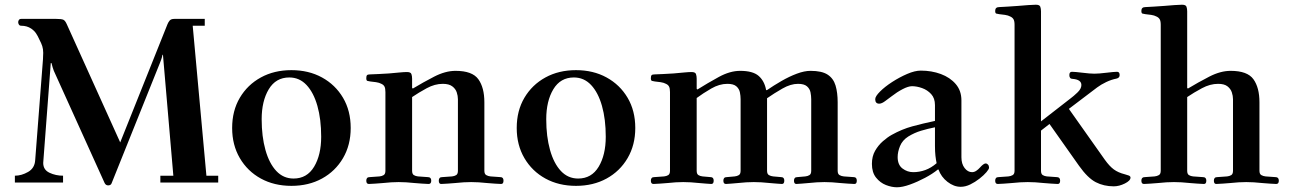

<svg xmlns="http://www.w3.org/2000/svg" viewBox="-20 -773 5456 813"><path d="M43 0V-29Q71 -29 99 -45Q127 -61 129 -95L162 -522Q162 -528 162.5 -537Q163 -546 163 -549Q163 -565 159 -577.5Q155 -590 147 -605Q140 -621 132.5 -632Q125 -643 112 -652Q94 -664 70 -664Q63 -664 60 -669Q57 -674 57 -679Q57 -684 60 -688.5Q63 -693 70 -693H218Q240 -693 248 -689.5Q256 -686 263 -670L489 -170L689 -670Q692 -678 698 -685.5Q704 -693 718 -693H847V-664H796L854 -29H904V0H659V-29H714L670 -541H668Q666 -530 663 -522Q660 -514 657 -506L453 2Q450 12 438 12Q428 12 423 2L208 -473Q206 -478 203 -487.5Q200 -497 198 -506H195L164 -97Q164 -95 163.5 -90Q163 -85 163 -83Q163 -54 189.5 -41.5Q216 -29 247 -29V0Z M963 -231Q963 -304 995.5 -359Q1028 -414 1084.5 -445Q1141 -476 1214 -476Q1287 -476 1343.5 -445Q1400 -414 1432.5 -359Q1465 -304 1465 -231Q1465 -159 1432.5 -103.5Q1400 -48 1343.5 -17Q1287 14 1214 14Q1141 14 1084.5 -17Q1028 -48 995.5 -103.5Q963 -159 963 -231ZM1088 -268Q1088 -195 1104 -138Q1120 -81 1150 -49Q1180 -17 1223 -17Q1280 -17 1310 -67Q1340 -117 1340 -194Q1340 -268 1324 -324.5Q1308 -381 1278 -413Q1248 -445 1205 -445Q1148 -445 1118 -395Q1088 -345 1088 -268Z M1531 -8Q1531 -23 1545 -23L1587 -26Q1597 -27 1604.5 -31.5Q1612 -36 1612 -50V-383Q1612 -399 1608 -406.5Q1604 -414 1595 -418Q1586 -423 1572.5 -425Q1559 -427 1548 -428Q1540 -429 1535.5 -430.5Q1531 -432 1531 -442Q1531 -451 1534 -454.5Q1537 -458 1547 -458Q1558 -458 1583 -459.5Q1608 -461 1627 -462Q1651 -464 1671 -466Q1691 -468 1703 -468Q1719 -468 1722 -459.5Q1725 -451 1725 -440V-401L1728 -398Q1771 -424 1818.5 -448.5Q1866 -473 1909 -473Q1980 -473 2005.5 -437.5Q2031 -402 2031 -340V-50Q2031 -36 2039 -31.5Q2047 -27 2057 -26L2099 -23Q2112 -23 2112 -8Q2112 6 2102 6Q2092 6 2074.5 4.5Q2057 3 2042 2Q2025 0 2007 -1Q1989 -2 1975 -2Q1961 -2 1943 -1Q1925 0 1908 2Q1893 3 1875.5 4.5Q1858 6 1848 6Q1838 6 1838 -8Q1838 -23 1852 -23L1894 -26Q1904 -27 1911.5 -31.5Q1919 -36 1919 -50V-353Q1919 -367 1914 -382Q1909 -397 1895 -407.5Q1881 -418 1855 -418Q1821 -418 1787 -399.5Q1753 -381 1725 -362V-50Q1725 -36 1732.5 -31.5Q1740 -27 1750 -26L1792 -23Q1806 -23 1806 -8Q1806 6 1795 6Q1785 6 1767.5 4.5Q1750 3 1735 2Q1718 0 1700 -1Q1682 -2 1668 -2Q1654 -2 1636.5 -1Q1619 0 1602 2Q1587 3 1569.5 4.5Q1552 6 1542 6Q1531 6 1531 -8Z M2168 -231Q2168 -304 2200.5 -359Q2233 -414 2289.5 -445Q2346 -476 2419 -476Q2492 -476 2548.5 -445Q2605 -414 2637.5 -359Q2670 -304 2670 -231Q2670 -159 2637.5 -103.5Q2605 -48 2548.5 -17Q2492 14 2419 14Q2346 14 2289.5 -17Q2233 -48 2200.5 -103.5Q2168 -159 2168 -231ZM2293 -268Q2293 -195 2309 -138Q2325 -81 2355 -49Q2385 -17 2428 -17Q2485 -17 2515 -67Q2545 -117 2545 -194Q2545 -268 2529 -324.5Q2513 -381 2483 -413Q2453 -445 2410 -445Q2353 -445 2323 -395Q2293 -345 2293 -268Z M2736 -8Q2736 -23 2750 -23L2792 -26Q2802 -27 2809.5 -31.5Q2817 -36 2817 -50V-383Q2817 -399 2813 -406.5Q2809 -414 2800 -418Q2791 -423 2777.5 -425Q2764 -427 2753 -428Q2745 -429 2740.5 -430.5Q2736 -432 2736 -442Q2736 -451 2739 -454.5Q2742 -458 2752 -458Q2763 -458 2788 -459.5Q2813 -461 2832 -462Q2856 -464 2876 -466Q2896 -468 2908 -468Q2924 -468 2927 -459.5Q2930 -451 2930 -440V-397L2933 -394Q2976 -421 3023.5 -447Q3071 -473 3114 -473Q3168 -473 3192.5 -451.5Q3217 -430 3224 -392L3227 -391Q3256 -411 3289 -430Q3322 -449 3354 -461Q3386 -473 3412 -473Q3460 -473 3484.5 -457Q3509 -441 3518 -411Q3527 -381 3527 -340V-50Q3527 -36 3535 -31.5Q3543 -27 3553 -26L3595 -23Q3608 -23 3608 -8Q3608 6 3598 6Q3588 6 3570.5 4.5Q3553 3 3538 2Q3521 0 3503 -1Q3485 -2 3471 -2Q3457 -2 3439 -1Q3421 0 3404 2Q3389 3 3374.5 4.5Q3360 6 3352 6Q3342 6 3342 -8Q3342 -23 3356 -23L3390 -26Q3400 -27 3407.5 -31.5Q3415 -36 3415 -50V-353Q3415 -367 3412 -382Q3409 -397 3397 -407.5Q3385 -418 3359 -418Q3328 -418 3293 -398Q3258 -378 3228 -357V-50Q3228 -36 3236 -31.5Q3244 -27 3254 -26L3288 -23Q3301 -23 3301 -8Q3301 6 3291 6Q3284 6 3269 4.5Q3254 3 3239 2Q3222 0 3204 -1Q3186 -2 3172 -2Q3158 -2 3140 -1Q3122 0 3105 2Q3090 3 3076 4.5Q3062 6 3054 6Q3043 6 3043 -8Q3043 -23 3057 -23L3091 -26Q3101 -27 3108.5 -31.5Q3116 -36 3116 -50V-353Q3116 -367 3113 -382Q3110 -397 3098 -407.5Q3086 -418 3060 -418Q3026 -418 2991.5 -398Q2957 -378 2930 -358V-50Q2930 -36 2937.5 -31.5Q2945 -27 2955 -26L2989 -23Q3002 -23 3002 -8Q3002 6 2992 6Q2985 6 2970 4.5Q2955 3 2940 2Q2923 0 2905 -1Q2887 -2 2873 -2Q2859 -2 2841.5 -1Q2824 0 2807 2Q2792 3 2774.5 4.5Q2757 6 2747 6Q2736 6 2736 -8Z M3672 -79Q3672 -111 3685.5 -134.5Q3699 -158 3718.5 -175Q3738 -192 3756 -202Q3799 -226 3843 -238Q3887 -250 3939 -261V-328Q3939 -357 3923 -374.5Q3907 -392 3884.5 -400Q3862 -408 3842 -408Q3826 -408 3802 -395.5Q3778 -383 3755 -365Q3745 -358 3729.5 -346Q3714 -334 3703 -334Q3686 -334 3686 -353Q3686 -365 3706.5 -385.5Q3727 -406 3758 -426Q3789 -446 3821.5 -460Q3854 -474 3879 -474Q3925 -474 3964 -459.5Q4003 -445 4027 -417Q4051 -389 4051 -348V-107Q4051 -79 4064.5 -61.5Q4078 -44 4096 -44Q4105 -44 4113.5 -49.5Q4122 -55 4130 -64Q4136 -71 4142.5 -76Q4149 -81 4154 -81Q4159 -81 4163.5 -76Q4168 -71 4168 -63Q4168 -57 4157 -44Q4146 -31 4127.5 -16.5Q4109 -2 4088.5 8Q4068 18 4048 18Q4019 18 3992 -3Q3965 -24 3954 -55H3951Q3929 -37 3897 -20Q3865 -3 3833 8.5Q3801 20 3778 20Q3756 20 3731.5 10.5Q3707 1 3689.5 -21Q3672 -43 3672 -79ZM3781 -108Q3781 -75 3801.5 -59.5Q3822 -44 3847 -44Q3873 -44 3898 -53Q3923 -62 3946 -82Q3943 -96 3941 -113.5Q3939 -131 3939 -155V-234Q3909 -228 3880.5 -219.5Q3852 -211 3826 -195Q3801 -179 3791 -154.5Q3781 -130 3781 -108Z M4194 -8Q4194 -23 4208 -23L4250 -26Q4260 -27 4268 -31.5Q4276 -36 4276 -50V-668Q4276 -684 4271.5 -691.5Q4267 -699 4258 -703Q4249 -708 4235.5 -710Q4222 -712 4211 -713Q4203 -714 4198.5 -715.5Q4194 -717 4194 -727Q4194 -743 4211 -743Q4222 -743 4247 -745Q4272 -747 4291 -748Q4315 -750 4334.5 -751.5Q4354 -753 4366 -753Q4382 -753 4385 -744.5Q4388 -736 4388 -725V-259L4514 -357Q4525 -365 4542 -381Q4559 -397 4559 -413Q4559 -436 4522 -439Q4508 -439 4508 -455Q4508 -469 4519 -469Q4524 -469 4536.5 -468Q4549 -467 4564 -465Q4581 -463 4592.5 -462Q4604 -461 4614 -461Q4624 -461 4636 -462Q4648 -463 4665 -465Q4680 -467 4692.5 -468Q4705 -469 4710 -469Q4721 -469 4721 -455Q4721 -443 4707 -440Q4686 -436 4664 -425.5Q4642 -415 4626 -403L4506 -312L4658 -97Q4678 -69 4696.5 -55.5Q4715 -42 4743 -35Q4751 -33 4759 -30Q4767 -27 4767 -21Q4767 -8 4743 4Q4719 16 4696 16Q4654 16 4620 -1.5Q4586 -19 4549 -71L4424 -248L4388 -220V-50Q4388 -36 4395.5 -31.5Q4403 -27 4413 -26L4455 -23Q4469 -23 4469 -8Q4469 6 4459 6Q4449 6 4431.5 4.5Q4414 3 4399 2Q4382 0 4364 -1Q4346 -2 4332 -2Q4318 -2 4300 -1Q4282 0 4265 2Q4250 3 4232.5 4.5Q4215 6 4205 6Q4194 6 4194 -8Z M4813 -8Q4813 -23 4827 -23L4869 -26Q4879 -27 4887 -31.5Q4895 -36 4895 -50V-668Q4895 -684 4890.5 -691.5Q4886 -699 4877 -703Q4868 -708 4854.5 -710Q4841 -712 4830 -713Q4822 -714 4817.5 -715.5Q4813 -717 4813 -727Q4813 -743 4830 -743Q4841 -743 4866 -745Q4891 -747 4910 -748Q4934 -750 4953.5 -751.5Q4973 -753 4985 -753Q5001 -753 5004 -744.5Q5007 -736 5007 -725V-401L5010 -398Q5053 -424 5100.5 -448.5Q5148 -473 5191 -473Q5262 -473 5287.5 -437.5Q5313 -402 5313 -340V-50Q5313 -36 5321 -31.5Q5329 -27 5339 -26L5381 -23Q5395 -23 5395 -8Q5395 6 5384 6Q5374 6 5356.5 4.5Q5339 3 5324 2Q5307 0 5289 -1Q5271 -2 5257 -2Q5243 -2 5225 -1Q5207 0 5190 2Q5175 3 5157.5 4.5Q5140 6 5130 6Q5120 6 5120 -8Q5120 -23 5134 -23L5176 -26Q5186 -27 5193.5 -31.5Q5201 -36 5201 -50V-353Q5201 -367 5196 -382Q5191 -397 5177.5 -407.5Q5164 -418 5138 -418Q5104 -418 5069.5 -399.5Q5035 -381 5007 -362V-50Q5007 -36 5014.5 -31.5Q5022 -27 5032 -26L5074 -23Q5088 -23 5088 -8Q5088 6 5078 6Q5068 6 5050.5 4.5Q5033 3 5018 2Q5001 0 4983 -1Q4965 -2 4951 -2Q4937 -2 4919 -1Q4901 0 4884 2Q4869 3 4851.5 4.5Q4834 6 4824 6Q4813 6 4813 -8Z"/></svg>

Font: Monomakh
Style: Regular
Weight: 400
Version: Version 1.200; ttfautohint (v1.8.4.7-5d5b)